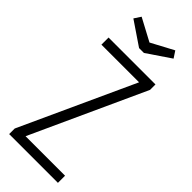

<svg xmlns="http://www.w3.org/2000/svg" viewBox="-281 -914 952 952"><g transform="rotate(45 195.0 -438.0)"><path d="M34 -687V-637H298L24 -39V0H366V-50H89L363 -649V-687ZM212 -757 336 -841 313 -876 195 -813 77 -876 54 -841 178 -757Z"/></g></svg>

Font: Secuela Light
Style: Regular
Weight: 300
Designer: Fernando Haro
Foundry: deFharo
Version: Version 1.708